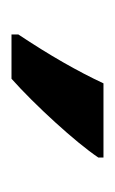

<svg xmlns="http://www.w3.org/2000/svg" viewBox="47 -853 200 334"><g transform="rotate(90 147.0 -686.0)"><path d="M254 -757V-766H125C104 -721 76 -672 40 -618V-606H117C162 -646 228 -718 254 -757Z"/></g></svg>

Font: Noto Sans Georgian ExtraCondensed SemiBold
Style: Regular
Weight: 600
Width: 2
Designer: Monotype Design Team, Akaki Razmadze
Foundry: Google LLC
Version: Version 2.005